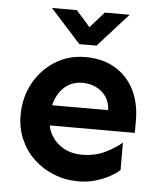

<svg xmlns="http://www.w3.org/2000/svg" viewBox="-52 -743 665 803"><g transform="rotate(5 281.0 -341.5)"><path d="M306.6 14.6Q252 14.6 204.1 -4.4Q156.2 -23.4 119.6 -57.6Q83 -91.8 62.5 -138.7Q42 -185.5 42 -241.2Q42 -313.5 74.2 -373.5Q106.4 -433.6 163.1 -469.7Q219.7 -505.9 292 -505.9Q364.3 -505.9 416.5 -474.6Q468.8 -443.4 496.6 -388.2Q524.4 -333 524.4 -260.7V-208H156.2V-293H405.3Q403.3 -329.1 385.7 -352.1Q368.2 -375 342.8 -386.2Q317.4 -397.5 289.1 -397.5Q251 -397.5 223.1 -377.9Q195.3 -358.4 179.7 -323.2Q164.1 -288.1 164.1 -241.2Q164.1 -199.2 182.6 -167Q201.2 -134.8 234.9 -116.2Q268.6 -97.7 311.5 -97.7Q366.2 -97.7 409.7 -119.1Q453.1 -140.6 478.5 -163.1V-47.9Q463.9 -34.2 437.5 -19.5Q411.1 -4.9 377.4 4.9Q343.8 14.6 306.6 14.6ZM260.7 -557.6 133.8 -698.2H238.3L296.9 -631.8L355.5 -698.2H460L333 -557.6Z"/></g></svg>

Font: Sen
Style: Bold
Weight: 700
Designer: Kosal Sen, Philatype
Foundry: Philatype
Version: Version 2.000;gftools[0.9.31]